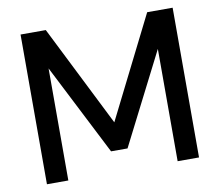

<svg xmlns="http://www.w3.org/2000/svg" viewBox="-77 -792 1011 884"><g transform="rotate(-10 428.0 -350.0)"><path d="M73 0V-700H191L428 -227L665 -700H784V0H684V-525L467 -98H390L173 -524V0Z"/></g></svg>

Font: DM Sans 16pt Medium
Style: Regular
Weight: 500
Version: Version 4.004;gftools[0.9.30]